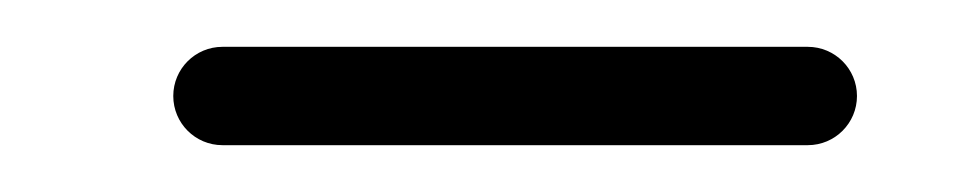

<svg xmlns="http://www.w3.org/2000/svg" viewBox="-20 -183 410 82"><path d="M75 -121C75 -121 75 -121 75 -121C158.3 -121 241.7 -121 325 -121C336.6 -121 346 -130.4 346 -142C346 -153.6 336.6 -163 325 -163C325 -163 325 -163 325 -163C241.7 -163 158.3 -163 75 -163C63.4 -163 54 -153.6 54 -142C54 -130.4 63.4 -121 75 -121Z"/></svg>

Font: FRB American Cursive Guidelines Medium
Style: Italic
Weight: 500
Italic angle: -25°
Version: Version 2.0;Modular Font Editor K font №1